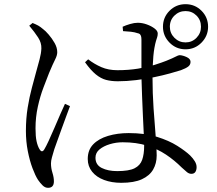

<svg xmlns="http://www.w3.org/2000/svg" viewBox="-20 -848 1040 919"><path d="M868 -612Q823 -612 791.5 -644Q760 -676 760 -720Q760 -765 791.5 -796.5Q823 -828 868 -828Q913 -828 944.5 -796.5Q976 -765 976 -720Q976 -676 944.5 -644Q913 -612 868 -612ZM560 27Q515 27 478.5 13.5Q442 0 421 -26Q400 -52 400 -87Q400 -130 426 -157Q452 -184 497 -197.5Q542 -211 596 -211Q674 -211 731.5 -193Q789 -175 828.5 -150Q868 -125 890 -104Q904 -90 912.5 -76Q921 -62 921 -48Q921 -34 915 -25Q909 -16 896 -16Q885 -16 875 -24Q865 -32 850 -46Q815 -81 774.5 -108Q734 -135 683.5 -151Q633 -167 567 -167Q536 -167 506 -158Q476 -149 456.5 -133Q437 -117 437 -93Q437 -59 467 -44Q497 -29 541 -29Q597 -29 624 -42.5Q651 -56 660.5 -83Q670 -110 670 -150Q670 -172 668 -210Q666 -248 664 -294.5Q662 -341 660 -389Q658 -437 657 -480Q657 -505 657 -540Q657 -575 657 -607.5Q657 -640 657 -657Q657 -669 655 -675Q653 -681 649.5 -684.5Q646 -688 639 -689Q625 -694 607 -696Q589 -698 569 -699L567 -720Q582 -727 602.5 -733Q623 -739 639 -739Q661 -739 683 -731Q705 -723 720 -711.5Q735 -700 735 -688Q735 -678 732.5 -670.5Q730 -663 726.5 -651.5Q723 -640 719 -618Q716 -601 714 -579Q712 -557 711 -531.5Q710 -506 710 -479Q710 -402 715 -329.5Q720 -257 725 -198Q730 -139 730 -104Q730 -66 713 -36.5Q696 -7 659 10Q622 27 560 27ZM210 51Q196 51 184.5 40Q173 29 162 13Q149 -7 135.5 -43Q122 -79 113 -125Q104 -171 104 -221Q104 -281 112.5 -333Q121 -385 132.5 -427.5Q144 -470 152 -500Q162 -536 169.5 -564Q177 -592 178 -616Q179 -643 162.5 -668.5Q146 -694 120 -725L136 -738Q153 -731 163 -725.5Q173 -720 187 -708Q197 -701 213 -682.5Q229 -664 241.5 -642Q254 -620 254 -598Q254 -583 244 -563.5Q234 -544 215 -499Q204 -471 188 -429Q172 -387 161 -337Q150 -287 150 -234Q150 -195 155 -172Q160 -149 169 -134Q174 -125 180 -124Q186 -123 192 -133Q200 -146 213 -174Q226 -202 240.5 -236Q255 -270 268.5 -301Q282 -332 291 -351L315 -340Q308 -321 297 -291.5Q286 -262 275 -231.5Q264 -201 254.5 -174.5Q245 -148 240 -134Q233 -111 228.5 -94.5Q224 -78 224 -66Q224 -43 231 -21Q238 1 238 20Q238 51 210 51ZM544 -459Q513 -459 488 -465.5Q463 -472 438.5 -492Q414 -512 387 -550L402 -564Q432 -541 465.5 -526.5Q499 -512 542 -512Q595 -512 641 -519.5Q687 -527 721.5 -538Q756 -549 776 -557Q808 -570 821 -577Q834 -584 840 -584Q856 -583 874 -574.5Q892 -566 892 -552Q892 -538 881 -529.5Q870 -521 846 -512Q827 -506 793 -496.5Q759 -487 717.5 -478.5Q676 -470 631 -464.5Q586 -459 544 -459ZM868 -645Q899 -645 920.5 -667Q942 -689 942 -720Q942 -752 920.5 -773.5Q899 -795 868 -795Q837 -795 815 -773.5Q793 -752 793 -720Q793 -689 815 -667Q837 -645 868 -645Z"/></svg>

Font: Noto Serif JP
Style: Regular
Weight: 400
Designer: Ryoko NISHIZUKA  (kana & ideographs); Frank Grießhammer (Latin, Greek & Cyrillic); Wenlong ZHANG  (bopomofo); Sandoll Co
Foundry: Adobe
Version: Version 2.003-H1;hotconv 1.1.1;makeotfexe 2.6.0